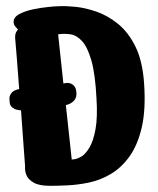

<svg xmlns="http://www.w3.org/2000/svg" viewBox="-20 -601 511 621"><path d="M48 -244Q44 -244 35 -246Q26 -248 18.5 -254.5Q11 -261 11 -274Q11 -274 10.5 -282Q10 -290 16.5 -299.5Q23 -309 42 -313Q38 -370 34.5 -412Q31 -454 30 -466Q27 -489 32.5 -497.5Q38 -506 38 -506Q38 -506 31 -513.5Q24 -521 24 -530Q24 -546 43.5 -556Q63 -566 88 -571Q113 -576 132.5 -578Q152 -580 152 -580Q152 -580 172 -581Q192 -582 223.5 -579Q255 -576 291.5 -563.5Q328 -551 361.5 -524Q395 -497 418 -450.5Q441 -404 446 -332Q452 -247 438.5 -189Q425 -131 398.5 -94.5Q372 -58 338 -38Q304 -18 267.5 -10.5Q231 -3 198.5 -1.5Q166 0 142 0Q107 0 89.5 -10Q72 -20 66.5 -32.5Q61 -45 61 -55Q61 -65 61 -65Q58 -107 54.5 -153Q51 -199 48 -244ZM193 -261 212 -85Q212 -85 221 -86Q230 -87 243.5 -95Q257 -103 269.5 -124Q282 -145 289 -183.5Q296 -222 292 -284Q288 -362 275.5 -405.5Q263 -449 245.5 -468Q228 -487 208 -490Q188 -493 168 -490L185 -331Q191 -332 194.5 -332.5Q198 -333 198 -333Q198 -333 204.5 -332Q211 -331 218 -325Q225 -319 227 -304Q229 -286 219.5 -275.5Q210 -265 193 -261Z"/></svg>

Font: Nerko One
Style: Regular
Weight: 400
Designer: Nermin Kahrimanovic
Foundry: Nermin Kahrimanovic
Version: Version 1.101